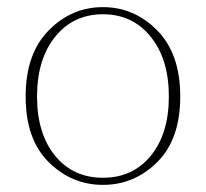

<svg xmlns="http://www.w3.org/2000/svg" viewBox="-20 -504 578 539"><path d="M84 -233Q84 -129 134.5 -67Q185 -5 269 -5Q353 -5 403.5 -67Q454 -129 454 -233Q454 -338 403 -401Q352 -464 269 -464Q186 -464 135 -401Q84 -338 84 -233ZM116.5 -418.5Q181 -484 269 -484Q357 -484 421.5 -418.5Q486 -353 486 -233Q486 -113 421.5 -49Q357 15 269 15Q181 15 116.5 -49Q52 -113 52 -233Q52 -353 116.5 -418.5Z"/></svg>

Font: TypoPRO Source Serif Pro
Style: Regular
Weight: 200
Designer: Frank Grießhammer
Foundry: Adobe Systems Incorporated
Version: Version 1.017;PS (version unavailable);hotconv 1.0.79;makeot